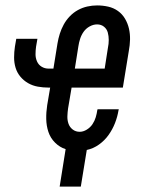

<svg xmlns="http://www.w3.org/2000/svg" viewBox="-20 -548 540 708"><path d="M200 140 222 2Q200 -5 183 -22Q166 -39 158.5 -61.5Q151 -84 150.5 -109Q150 -134 154 -160L165 -225H159Q139 -225 119.5 -228.5Q100 -232 83.5 -241.5Q67 -251 55 -265.5Q43 -280 37.5 -298Q32 -316 32 -336Q32 -356 35 -376L40 -405H118L113 -376Q111 -362 111 -348Q111 -334 116.5 -321.5Q122 -309 133.5 -302Q145 -295 159 -295H177L192 -388Q195 -406 200.5 -423.5Q206 -441 215 -457.5Q224 -474 237.5 -488Q251 -502 267.5 -511Q284 -520 302 -524Q320 -528 338 -528Q359 -528 379 -523.5Q399 -519 415 -507.5Q431 -496 441 -479Q451 -462 455.5 -442.5Q460 -423 459.5 -402Q459 -381 455 -360L433 -225H244L231 -148Q229 -134 228.5 -119.5Q228 -105 232.5 -92Q237 -79 248 -70.5Q259 -62 274 -62Q287 -62 300 -70Q313 -78 321 -90Q329 -102 333 -115.5Q337 -129 339 -143L340 -145H418L417 -141Q413 -117 404 -94Q395 -71 380.5 -50.5Q366 -30 345 -15Q324 0 300 5L278 140ZM256 -295H366L378 -372Q381 -386 381 -400.5Q381 -415 377.5 -428Q374 -441 363.5 -449.5Q353 -458 338 -458Q324 -458 310.5 -450.5Q297 -443 288.5 -431Q280 -419 275.5 -405Q271 -391 269 -377Z"/></svg>

Font: Iosevka Term Oblique
Style: Regular
Weight: 400
Italic angle: -9°
Monospace: yes
Designer: Belleve Invis
Foundry: Belleve Invis
Version: Version 31.4.0